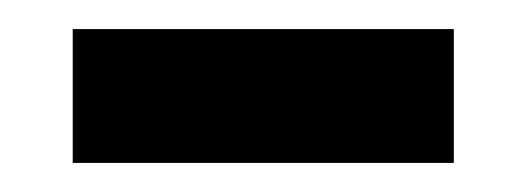

<svg xmlns="http://www.w3.org/2000/svg" viewBox="-20 -354 362 132"><path d="M30 -242V-334H292V-242Z"/></svg>

Font: Bree Serif
Style: Regular
Weight: 400
Designer: Veronika Burian, Jos Scaglione
Foundry: TypeTogether
Version: Version 1.002